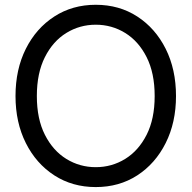

<svg xmlns="http://www.w3.org/2000/svg" viewBox="-20 -759 789 791"><path d="M374.5 11.7Q278.3 11.7 203.6 -36.6Q128.9 -85 86.4 -169.7Q43.9 -254.4 43.9 -363.3Q43.9 -473.1 86.4 -557.9Q128.9 -642.6 203.6 -690.9Q278.3 -739.3 374.5 -739.3Q471.2 -739.3 545.7 -690.9Q620.1 -642.6 662.6 -557.9Q705.1 -473.1 705.1 -363.3Q705.1 -254.4 662.6 -169.7Q620.1 -85 545.7 -36.6Q471.2 11.7 374.5 11.7ZM374.5 -70.3Q440.4 -70.3 495.6 -104.2Q550.8 -138.2 584 -203.6Q617.2 -269 617.2 -363.3Q617.2 -458 584 -523.7Q550.8 -589.4 495.6 -623.3Q440.4 -657.2 374.5 -657.2Q308.6 -657.2 253.4 -623.3Q198.2 -589.4 165 -523.7Q131.8 -458 131.8 -363.3Q131.8 -269 165 -203.6Q198.2 -138.2 253.4 -104.2Q308.6 -70.3 374.5 -70.3Z"/></svg>

Font: Inter Numeric Softened
Style: Regular
Weight: 400
Designer: Aaron212
Version: Version 1.004